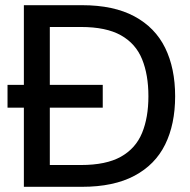

<svg xmlns="http://www.w3.org/2000/svg" viewBox="-20 -720 733 740"><path d="M9 -305V-393H376V-305ZM72 0V-700H296Q418 -700 498 -657Q578 -614 616.5 -535.5Q655 -457 655 -349Q655 -241 616.5 -163Q578 -85 498 -42.5Q418 0 296 0ZM172 -84H292Q389 -84 446 -116Q503 -148 527.5 -207.5Q552 -267 552 -349Q552 -432 527.5 -492Q503 -552 446 -584Q389 -616 292 -616H172Z"/></svg>

Font: DM Sans 9pt 36pt Medium
Style: Regular
Weight: 500
Version: Version 4.004;gftools[0.9.30]